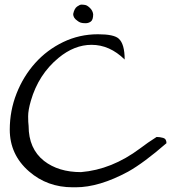

<svg xmlns="http://www.w3.org/2000/svg" viewBox="-20 -795 748 816"><path d="M509.8 -542Q446.3 -604.5 369.1 -604.5Q295.9 -604.5 228.5 -548.8Q143.6 -478.5 111.3 -367.2Q99.6 -327.1 99.6 -300.8Q99.6 -274.4 101.6 -259.8Q101.6 -163.1 167 -111.3Q228.5 -63.5 324.2 -63.5Q455.1 -74.2 575.2 -164.1Q608.4 -189.5 645.5 -212.9Q659.2 -212.9 673.3 -209Q687.5 -205.1 687.5 -186.5Q590.8 -102.5 524.4 -65.4Q401.4 1 301.8 1Q294.9 1 289.1 1Q180.7 1 103.5 -66.4Q21.5 -137.7 21.5 -244.1Q21.5 -324.2 50.3 -397.5Q79.1 -470.7 129.4 -526.9Q179.7 -583 248.5 -616.2Q317.4 -649.4 396.5 -649.4Q463.9 -649.4 484.4 -630.9Q509.8 -608.4 509.8 -542ZM291 -735.4Q295.9 -758.8 307.6 -767.1Q319.3 -775.4 326.2 -775.4Q333 -775.4 341.8 -773.9Q350.6 -772.5 362.3 -761.2Q374 -750 376 -734.4Q376 -710.9 366.2 -703.6Q356.4 -696.3 343.8 -696.3Q331.1 -696.3 323.2 -698.7Q315.4 -701.2 308.6 -707Q291 -718.8 291 -735.4Z"/></svg>

Font: Architects Daughter
Style: Regular
Weight: 400
Designer: Kimberly Geswein
Foundry: Kimberly Geswein
Version: Version 1.002 2010